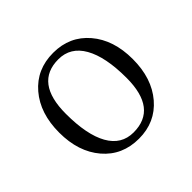

<svg xmlns="http://www.w3.org/2000/svg" viewBox="-109 -870 629 629"><g transform="rotate(-45 205.5 -556.0)"><path d="M318 -527Q318 -624 288.5 -676Q259 -728 203 -728Q94 -728 94 -584Q94 -487 123 -435.5Q152 -384 208 -384Q318 -384 318 -527ZM206 -755Q282 -755 329 -700Q376 -645 376 -556Q376 -467 329 -412Q282 -357 206 -357Q129 -357 82 -412Q35 -467 35 -556Q35 -645 82 -700Q129 -755 206 -755Z"/></g></svg>

Font: Foglihten068fMac
Style: Regular
Weight: 500
Designer: gluk (gluksza@wp.pl)
Foundry: gluk (gluksza@wp.pl)
Version: Version 0.68